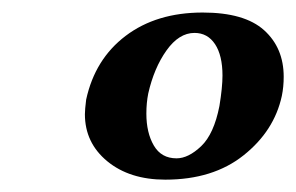

<svg xmlns="http://www.w3.org/2000/svg" viewBox="-20 -588 475 308"><path d="M292 -535.2Q267.1 -535.2 247.1 -507.1Q227.1 -479 217.8 -438Q214.8 -422.9 214.8 -405.8Q214.8 -375 226.8 -354.5Q238.8 -334 263.2 -334Q282.2 -334 302.7 -353.5Q323.2 -373 332 -418Q336.9 -447.8 336.9 -466.8Q336.9 -499 325 -517.1Q313 -535.2 292 -535.2ZM118.2 -428.2Q132.3 -493.2 181.6 -530.5Q231 -567.9 305.2 -567.9Q372.1 -567.9 403.6 -539.6Q435.1 -511.2 435.1 -464.8Q435.1 -448.7 432.1 -434.1Q419.9 -377.9 370.8 -338.9Q321.8 -299.8 245.1 -299.8Q188 -299.8 152.1 -329.3Q116.2 -358.9 116.2 -404.8Q116.2 -412.1 118.2 -428.2Z"/></svg>

Font: Linux Libertine O
Style: Semibold Italic
Weight: 600
Italic angle: -11.5°
Designer: Philipp H. Poll
Foundry: Philipp H. Poll
Version: Version 5.1.2